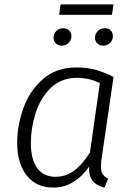

<svg xmlns="http://www.w3.org/2000/svg" viewBox="-20 -840 600 871"><path d="M495 -491 440 -114Q438 -103 438 -84Q438 -63 445.5 -50.5Q453 -38 471 -30L454 11Q419 3 401 -18.5Q383 -40 384 -84Q354 -40 312.5 -14.5Q271 11 223 11Q145 11 101.5 -43.5Q58 -98 58 -192Q58 -270 86 -349Q114 -428 174.5 -481Q235 -534 327 -534Q376 -534 415 -523Q454 -512 495 -491ZM120 -192Q120 -116 149 -77Q178 -38 232 -38Q279 -38 316.5 -66Q354 -94 388 -148L433 -463Q385 -487 329 -487Q258 -487 210.5 -441Q163 -395 141.5 -327Q120 -259 120 -192ZM223 -668Q223 -687 235.5 -699.5Q248 -712 267 -712Q283 -712 293.5 -702Q304 -692 304 -676Q304 -658 291.5 -645.5Q279 -633 260 -633Q244 -633 233.5 -643Q223 -653 223 -668ZM411 -668Q411 -687 424 -699.5Q437 -712 456 -712Q472 -712 482 -702Q492 -692 492 -676Q492 -658 479.5 -645.5Q467 -633 448 -633Q432 -633 421.5 -643Q411 -653 411 -668ZM248 -773 255 -820H495L488 -773Z"/></svg>

Font: FiraGO Light
Style: Italic
Weight: 300
Italic angle: -8°
Designer: bBox Type GmbH
Foundry: bBox Type GmbH
Version: Version 1.001